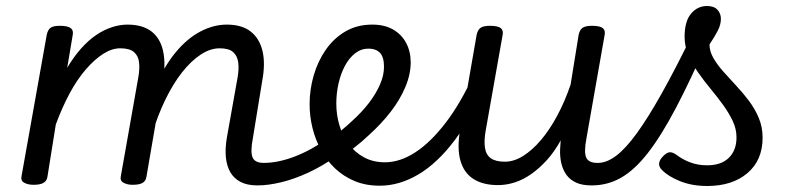

<svg xmlns="http://www.w3.org/2000/svg" viewBox="-20 -601 2669 640"><path d="M838 17Q804 17 782 5.5Q760 -6 748 -26.5Q736 -47 733 -76Q730 -105 736 -141L772 -343Q777 -372 774 -393.5Q771 -415 757 -427.5Q743 -440 712 -440Q681 -440 649 -419Q617 -398 587 -360Q557 -322 531 -268.5Q505 -215 486 -151L452 -150Q468 -242 497.5 -311Q527 -380 565.5 -426.5Q604 -473 648 -496Q692 -519 736 -519Q786 -519 815.5 -496Q845 -473 855 -431Q865 -389 854 -331L823 -141Q814 -94 822 -76Q830 -58 859 -58Q873 -58 879.5 -46.5Q886 -35 884 -20.5Q882 -6 870.5 5.5Q859 17 838 17ZM92 15Q73 15 60.5 8Q48 1 52 -15L136 -486Q140 -503 149.5 -509Q159 -515 179 -515Q206 -515 216 -507Q226 -499 222 -482L204 -375Q226 -412 250.5 -439.5Q275 -467 301 -484.5Q327 -502 353.5 -510.5Q380 -519 405 -519Q455 -519 484.5 -496.5Q514 -474 523.5 -431.5Q533 -389 523 -331L468 -11Q466 2 455.5 8.5Q445 15 422 15Q404 15 391.5 8Q379 1 383 -15L441 -343Q446 -372 443.5 -393.5Q441 -415 426.5 -427.5Q412 -440 381 -440Q353 -440 324 -421.5Q295 -403 266 -369.5Q237 -336 212 -289.5Q187 -243 166 -186L138 -11Q136 2 125 8.5Q114 15 92 15Z M839 17Q820 17 813.5 5.5Q807 -6 811.5 -20.5Q816 -35 828 -46.5Q840 -58 859 -58Q906 -58 960.5 -78.5Q1015 -99 1068 -137Q1080 -145 1090 -140.5Q1100 -136 1106 -124.5Q1112 -113 1111.5 -100Q1111 -87 1101 -80Q1054 -47 1007.5 -25.5Q961 -4 917.5 6.5Q874 17 839 17Z M1068 -130Q1093 -146 1114.5 -163.5Q1136 -181 1155 -199Q1186 -227 1209.5 -257.5Q1233 -288 1246.5 -319Q1260 -350 1260 -378Q1260 -411 1246.5 -425Q1233 -439 1207 -439Q1193 -439 1186 -451Q1179 -463 1180 -479Q1181 -495 1191 -507Q1201 -519 1221 -519Q1262 -519 1290.5 -502.5Q1319 -486 1334 -457.5Q1349 -429 1349 -393Q1349 -353 1331 -310.5Q1313 -268 1282 -228Q1251 -188 1210 -151Q1186 -128 1158.5 -107Q1131 -86 1102 -68Z M1246 18Q1199 18 1162 2.5Q1125 -13 1097 -39.5Q1069 -66 1050 -101Q1031 -136 1021.5 -175Q1012 -214 1012 -254Q1012 -302 1025.5 -349Q1039 -396 1065.5 -434.5Q1092 -473 1131 -496Q1170 -519 1221 -519Q1233 -519 1238 -507Q1243 -495 1241 -479Q1239 -463 1230.5 -451Q1222 -439 1209 -439Q1184 -439 1164 -423.5Q1144 -408 1130 -382Q1116 -356 1108.5 -323Q1101 -290 1101 -256Q1101 -218 1111.5 -183Q1122 -148 1142.5 -120.5Q1163 -93 1193.5 -76.5Q1224 -60 1263 -60Q1313 -60 1364 -93Q1415 -126 1465 -191Q1515 -256 1560 -354Q1564 -362 1576 -360.5Q1588 -359 1597.5 -351Q1607 -343 1602 -330Q1554 -211 1496 -134Q1438 -57 1374.5 -19.5Q1311 18 1246 18Z M1640 16Q1590 16 1558 -4.5Q1526 -25 1514.5 -66.5Q1503 -108 1514 -170L1569 -486Q1573 -503 1583 -509Q1593 -515 1613 -515Q1640 -515 1649.5 -507Q1659 -499 1655 -482L1599 -166Q1593 -132 1596.5 -108.5Q1600 -85 1616 -73.5Q1632 -62 1663 -62Q1693 -62 1723.5 -81Q1754 -100 1783 -134Q1812 -168 1837.5 -215.5Q1863 -263 1882 -319L1909 -486Q1913 -503 1923 -509Q1933 -515 1953 -515Q1980 -515 1989.5 -507Q1999 -499 1995 -482L1935 -141Q1926 -94 1934 -76Q1942 -58 1971 -58Q1985 -58 1991.5 -46.5Q1998 -35 1996 -20.5Q1994 -6 1983 5.5Q1972 17 1951 17Q1921 17 1901 8Q1881 -1 1869 -17Q1857 -33 1851.5 -55Q1846 -77 1847 -104L1849 -133Q1828 -95 1803 -67.5Q1778 -40 1751 -21Q1724 -2 1696 7Q1668 16 1640 16Z M1953 17Q1934 17 1928 5.5Q1922 -6 1926 -20.5Q1930 -35 1942 -46.5Q1954 -58 1973 -58Q2002 -58 2033.5 -81.5Q2065 -105 2102.5 -156.5Q2140 -208 2186.5 -291Q2233 -374 2291 -493Q2298 -507 2312.5 -506Q2327 -505 2338 -495.5Q2349 -486 2342 -472Q2283 -336 2233.5 -242Q2184 -148 2139.5 -91Q2095 -34 2050 -8.5Q2005 17 1953 17Z M2337 19Q2287 19 2247 3Q2207 -13 2186 -35Q2176 -45 2177 -56.5Q2178 -68 2191 -81Q2203 -93 2212.5 -93.5Q2222 -94 2235 -85Q2254 -70 2280 -60Q2306 -50 2337 -50Q2384 -50 2409.5 -75Q2435 -100 2435 -143Q2435 -171 2422.5 -197.5Q2410 -224 2390.5 -251Q2371 -278 2349 -304.5Q2327 -331 2307 -359.5Q2287 -388 2274.5 -417.5Q2262 -447 2262 -478Q2262 -530 2283.5 -555.5Q2305 -581 2337 -581Q2360 -581 2371.5 -568.5Q2383 -556 2383 -538Q2383 -519 2372.5 -498.5Q2362 -478 2345 -453Q2345 -430 2358 -407.5Q2371 -385 2391 -362.5Q2411 -340 2433.5 -316Q2456 -292 2476 -265.5Q2496 -239 2509 -208.5Q2522 -178 2522 -142Q2522 -67 2471.5 -24Q2421 19 2337 19Z"/></svg>

Font: Playwrite ZA
Style: Regular
Weight: 400
Designer: Veronika Burian, José Scaglione
Foundry: TypeTogether
Version: Version 1.002